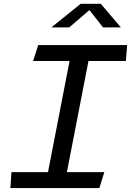

<svg xmlns="http://www.w3.org/2000/svg" viewBox="-20 -960 669 980"><path d="M33 0H487L512.5 -81.5H321.5L431.5 -648.5H622.5L629 -730H175L149 -648.5H335L225 -81.5H38.5ZM242 -820H333L436.5 -908.5L506 -820H597L494.5 -940.5H391.5Z"/></svg>

Font: Monaspace Argon
Style: Italic
Weight: 400
Italic angle: -11°
Designer: Riley Cran & the Lettermatic Team
Foundry: Lettermatic
Version: Version 1.101 (Monaspace Argon)